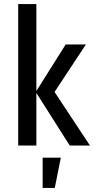

<svg xmlns="http://www.w3.org/2000/svg" viewBox="-20 -720 475 950"><path d="M70 0V-700H160V-270L305 -500H405L250 -265L425 0H325L160 -260V0ZM191 210V60H281L251 210Z"/></svg>

Font: Cuprum
Style: Regular
Weight: 400
Designer: Jovanny Lemonad
Foundry: Jovanny Lemonad
Version: Version 3.000